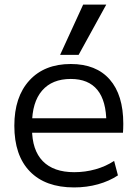

<svg xmlns="http://www.w3.org/2000/svg" viewBox="-20 -810 600 840"><path d="M304 10Q178.7 10 110.7 -60Q42.7 -130 42.7 -260Q42.7 -386 108.5 -458Q174.3 -530 289.7 -530Q400.7 -530 460 -462.3Q519.4 -394.7 519.4 -268.7Q519.4 -258.7 519 -247.6Q518.7 -236.6 518 -229.3H86V-292.7H460L445.3 -272Q445.3 -368.6 406.1 -416.6Q367 -464.6 289.7 -464.6Q208 -464.6 164 -413.5Q120.1 -362.3 120.1 -266.7V-246.7Q120.1 -153.4 167.2 -105Q214.4 -56.7 304.7 -56.7Q353 -56.7 398 -69.4Q443 -82.1 479.3 -106L496 -42.7Q458.4 -17.7 408.9 -3.8Q359.3 10 304 10ZM324 -570H243L343.9 -790H445Z"/></svg>

Font: M PLUS 2 Thin
Style: Regular
Weight: 100
Designer: Coji Morishita
Foundry: UNDERFOREST DESIGN
Version: Version 1.001